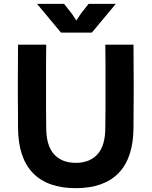

<svg xmlns="http://www.w3.org/2000/svg" viewBox="-20 -966 790 1001"><path d="M74 -733H221Q220 -672 220 -628Q220 -584 220 -548.5Q220 -513 220 -478Q220 -443 220 -400.5Q220 -358 221 -300Q221 -207 261.5 -162Q302 -117 375 -117Q448 -117 488.5 -162Q529 -207 529 -300Q530 -358 530 -400.5Q530 -443 530 -478Q530 -513 530 -548.5Q530 -584 530 -628Q530 -672 529 -733H676Q676 -672 676.5 -628Q677 -584 677 -548.5Q677 -513 677 -478Q677 -443 676.5 -400.5Q676 -358 676 -300Q675 -143 598.5 -64Q522 15 375 15Q228 15 151.5 -64Q75 -143 74 -300Q74 -358 73.5 -400.5Q73 -443 73 -478Q73 -513 73 -548.5Q73 -584 73.5 -628Q74 -672 74 -733ZM298 -796 173 -946H314L355 -894L378 -859L401 -894L442 -946H584L459 -796Z"/></svg>

Font: Kreadon
Style: Bold
Weight: 700
Designer: Reiya WATANABE
Foundry: StudioGnu
Version: Version 1.003; ttfautohint (v1.8.4.7-5d5b);gftools[0.9.32]